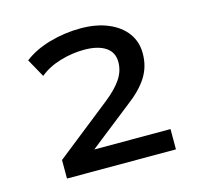

<svg xmlns="http://www.w3.org/2000/svg" viewBox="-77 -794 676 640"><g transform="rotate(-15 261.5 -474.0)"><path d="M79 -238V-302L270 -453Q308 -483 326.5 -510.5Q345 -538 345 -569Q345 -603 318.5 -620.5Q292 -638 245 -638Q203 -638 161.5 -625.5Q120 -613 91 -589L56 -652Q92 -680 144.5 -695Q197 -710 252 -710Q306 -710 346.5 -693Q387 -676 409 -646Q431 -616 431 -576Q431 -530 408 -494Q385 -458 338 -423L193 -309V-308H455V-238Z"/></g></svg>

Font: Nunito Sans 7pt SemiExpanded Medium
Style: Regular
Weight: 500
Width: 6
Designer: Vernon Adams
Foundry: Vernon Adams
Version: Version 3.101;gftools[0.9.27]